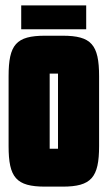

<svg xmlns="http://www.w3.org/2000/svg" viewBox="-20 -690 401 715"><path d="M301 -581V-670H59V-581ZM349 -406C349 -524 320 -557 213 -557H148C40 -557 12 -524 12 -406V-146C12 -29 40 5 148 5H213C320 5 349 -29 349 -146ZM165 -416H196V-136H165Z"/></svg>

Font: Queering Heavy
Style: Bold
Weight: 900
Designer: Adam Naccarato
Foundry: adamnac
Version: Version 2.000;hotconv 1.0.109;makeotfexe 2.5.65596